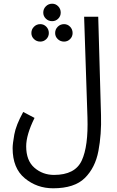

<svg xmlns="http://www.w3.org/2000/svg" viewBox="-20 -784 631 1034"><path d="M307 -716Q307 -736 293.5 -750Q280 -764 261 -764Q241 -764 227 -750Q213 -736 213 -716Q213 -697 227 -683.5Q241 -670 261 -670Q280 -670 293.5 -683.5Q307 -697 307 -716ZM243 -606Q243 -626 229.5 -640Q216 -654 197 -654Q177 -654 163 -640Q149 -626 149 -606Q149 -587 163 -573.5Q177 -560 197 -560Q216 -560 229.5 -573.5Q243 -587 243 -606ZM371 -606Q371 -626 357.5 -640Q344 -654 325 -654Q305 -654 291 -640Q277 -626 277 -606Q277 -587 291 -573.5Q305 -560 325 -560Q344 -560 357.5 -573.5Q371 -587 371 -606ZM266 230Q381 230 437 174.5Q493 119 510 29Q527 -61 524 -164L509 -694H433L451 -152Q456 4 420 81Q384 158 271 158Q210 158 165.5 119.5Q121 81 121 4Q121 -58 166 -149L105 -181Q66 -110 57 -59.5Q48 -9 48 14Q48 122 113.5 176Q179 230 266 230Z"/></svg>

Font: Noto Sans Arabic Condensed
Style: Regular
Weight: 400
Width: 3
Designer: Nadine Chahine
Foundry: Monotype Imaging Inc.
Version: 1.001